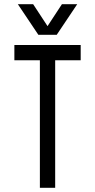

<svg xmlns="http://www.w3.org/2000/svg" viewBox="-20 -899 455 919"><path d="M366.2 -683.6V-610.4H244.1V0H170.9V-610.4H48.8V-683.6ZM138.7 -878.9 207.5 -773.9 276.4 -878.9H349.6L251.5 -732.4H163.6L65.4 -878.9Z"/></svg>

Font: Saniretro
Style: Regular
Weight: 400
Designer: Jayvee D. Enaguas (Grand Chaos)
Version: Version 1.0 - 6/10/2013